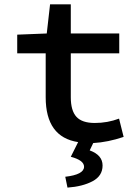

<svg xmlns="http://www.w3.org/2000/svg" viewBox="-20 -645 640 882"><path d="M290 216.8 279.8 167Q365.7 157.2 366.2 121.1Q366.2 91.3 305.2 75.2L338.9 7.8Q189.9 -15.1 189.9 -198.2V-399.9H59.1V-485.8L194.8 -491.2L210 -625H305.2V-491.2H527.8V-399.9H305.2V-198.2Q305.2 -136.7 331.1 -108.4Q356.9 -80.1 415.5 -80.1Q474.1 -80.1 526.9 -100.1L547.9 -16.1Q476.1 8.3 408.2 12.2L392.1 45.9Q451.2 67.4 451.2 115.2Q451.2 163.1 405.3 187.5Q359.4 211.9 290 216.8Z"/></svg>

Font: SourceCodePro-Semibold
Style: Regular
Weight: 600
Monospace: yes
Designer: Paul D. Hunt
Foundry: Adobe Systems Incorporated
Version: Version 1.009;PS 1.000;hotconv 1.0.70;makeotf.lib2.5.5900